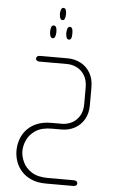

<svg xmlns="http://www.w3.org/2000/svg" viewBox="-61 -675 594 1005"><g transform="rotate(5 236.0 -173.0)"><path d="M215 -605Q216 -620 220 -627.5Q224 -635 231 -635Q239 -635 243 -627.5Q247 -620 247 -605V-601Q246 -585 242.5 -578Q239 -571 231 -571Q224 -571 220 -578Q216 -585 215 -601ZM189 -472Q181 -472 177 -479.5Q173 -487 172 -503V-507Q173 -524 177 -531.5Q181 -539 189 -539Q196 -539 200.5 -531.5Q205 -524 205 -507V-503Q204 -487 200 -479.5Q196 -472 189 -472ZM274 -472Q266 -472 262 -479.5Q258 -487 257 -503V-507Q258 -524 262 -531.5Q266 -539 274 -539Q281 -539 285 -531.5Q289 -524 289 -507V-503Q289 -487 285 -479.5Q281 -472 274 -472ZM228 259H362Q373 259 378 263Q383 267 383 275Q383 281 378 285Q373 289 362 289H220Q175 289 143 275Q111 261 90.5 238Q70 215 60.5 187Q51 159 51 130Q51 101 60.5 72.5Q70 44 90.5 21Q111 -2 143 -16Q175 -30 220 -30H275Q302 -30 326.5 -42Q351 -54 367 -79.5Q383 -105 383 -143V-230Q383 -269 367 -294.5Q351 -320 326.5 -332Q302 -344 275 -344H131Q121 -344 116 -348Q111 -352 111 -359Q111 -365 116 -369.5Q121 -374 131 -374H275Q313 -374 344.5 -357.5Q376 -341 394.5 -309.5Q413 -278 413 -234V-140Q413 -96 394.5 -64.5Q376 -33 345 -16.5Q314 0 276 0H226Q172 0 140.5 21Q109 42 95.5 72Q82 102 82 130Q82 157 95.5 187Q109 217 141 238Q173 259 228 259Z"/></g></svg>

Font: Beiruti ExtraLight
Style: Regular
Weight: 250
Designer: Arlette Boutros
Foundry: Boutros
Version: Version 1.41